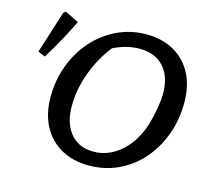

<svg xmlns="http://www.w3.org/2000/svg" viewBox="-98 -782 997 908"><g transform="rotate(15 400.5 -327.5)"><path d="M408 10Q330 10 272 -23Q214 -56 182.5 -116Q151 -176 151 -257Q151 -341 179 -414.5Q207 -488 256.5 -543Q306 -598 372 -629Q438 -660 514 -660Q591 -660 648.5 -627.5Q706 -595 737.5 -535.5Q769 -476 769 -394Q769 -308 741.5 -234.5Q714 -161 665.5 -106Q617 -51 551 -20.5Q485 10 408 10ZM413 -59Q480 -59 536.5 -103.5Q593 -148 625 -226Q635 -252 643 -285Q651 -318 656 -350.5Q661 -383 661 -408Q661 -492 618.5 -539Q576 -586 500 -586Q438 -586 372 -554Q319 -487 289 -404.5Q259 -322 259 -242Q259 -157 300 -108Q341 -59 413 -59ZM75 -434 40 -449 106 -657 116 -665 184 -632Q161 -584 134 -534.5Q107 -485 75 -434Z"/></g></svg>

Font: Piazzolla SC Medium
Style: Italic
Weight: 500
Italic angle: -11.3°
Designer: Juan Pablo del Peral
Foundry: Huerta Tipografica
Version: Version 1.330